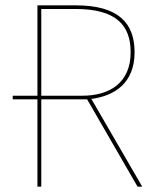

<svg xmlns="http://www.w3.org/2000/svg" viewBox="-20 -701 603 721"><path d="M514.1 0 323.1 -329.5C410.6 -341 485.4 -389.5 485.4 -504.7C485.4 -614.6 424.4 -680.9 264.8 -680.9H120.6V-341.6H27.8V-328H120.6V0H135V-328H307.1L496.6 0ZM289.7 -341.6H135V-667.3H263.1C417 -667.3 470.6 -605.9 470.6 -504.7C470.6 -389 390.3 -341.6 289.7 -341.6Z"/></svg>

Font: Fira Sans Hair
Style: Regular
Weight: 100
Designer: bBox Type GmbH & Carrois Corporate GbR & Edenspiekermann AG
Foundry: bBox Type GmbH & Carrois Corporate GbR & Edenspiekermann AG
Version: Version 4.300;PS 004.300;hotconv 1.0.88;makeotf.lib2.5.64775